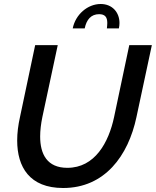

<svg xmlns="http://www.w3.org/2000/svg" viewBox="-20 -936 780 961"><path d="M484 -916C419 -916 358 -864 344 -794H404C413 -838 436 -865 476 -865C505 -865 517 -851 517 -821C517 -812 516 -804 515 -794H575C577 -803 578 -812 578 -821C578 -874 542 -916 484 -916ZM66 -233C66 -100 128 5 296 5C504 5 622 -156 663 -350L740 -710H627L551 -350C524 -223 455 -96 317 -96C216 -96 181 -164 181 -253C181 -283 185 -316 192 -350L269 -710H156L80 -350C71 -310 66 -270 66 -233Z"/></svg>

Font: FIGSv2-sans-serif SmBold Italic
Style: Regular
Weight: 600
Italic angle: -12°
Designer: Matt McInerney, Pablo Impallari, Rodrigo Fuenzalida
Foundry: Matt McInerney, Pablo Impallari, Rodrigo Fuenzalida
Version: Version 4.020;hotconv 1.0.109;makeotfexe 2.5.65596